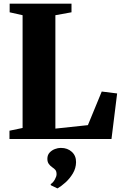

<svg xmlns="http://www.w3.org/2000/svg" viewBox="-20 -763 671 1054"><path d="M32 0V-45.5L104 -60.5V-679.5L33 -695.5V-743H372.5V-695.5L284 -679.5V-57L462.5 -76L538.5 -260.5L623 -250L592 0ZM397.5 127.5Q397 160.5 380 189Q363 217.5 339.2 238.8Q315.5 260 296 271H294.5L259.5 254L258 248Q271.5 239.5 281 222.5Q290.5 205.5 290.5 193.5Q290.5 178 284.2 170.2Q278 162.5 266.5 155Q256 148 248 137Q240 126 240 109Q240 88 252.2 74.8Q264.5 61.5 281.5 55.2Q298.5 49 311.5 49H315Q350.5 49 374.2 70.5Q398 92 397.5 127.5Z"/></svg>

Font: Merriweather 72pt Black
Style: Regular
Weight: 900
Version: Version 2.100